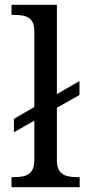

<svg xmlns="http://www.w3.org/2000/svg" viewBox="-20 -780 364 800"><path d="M28 0V-42H41Q64 -42 82.5 -47Q101 -52 112 -67.5Q123 -83 123 -114V-277L38 -229V-285L123 -334V-650Q123 -680 111.5 -694.5Q100 -709 81.5 -713.5Q63 -718 41 -718H28V-760H217V-388L311 -442V-384L217 -331V-114Q217 -83 228 -67.5Q239 -52 258 -47Q277 -42 299 -42H312V0Z"/></svg>

Font: Noto Serif Khmer
Style: Regular
Weight: 400
Designer: Danh Hong and the Monotype Design Team
Foundry: Monotype Imaging Inc.
Version: Version 2.003